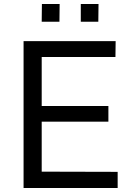

<svg xmlns="http://www.w3.org/2000/svg" viewBox="-20 -933 672 953"><path d="M564 0V-80L187 -81V-329H518V-407H187V-650H553L554 -729H97V0ZM468 -825 469 -913H381V-825ZM275 -825 276 -913H188L187 -825Z"/></svg>

Font: Cheyenne Sans
Style: Regular
Weight: 400
Designer: The Public Sans project authors (U.S. Web Design System), Libre Franklin designed by Pablo Impallari and Rodrigo Fuenzal
Foundry: The Cheyenne Sans Project Authors
Version: Version 2.007